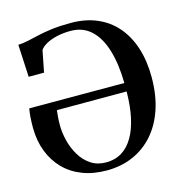

<svg xmlns="http://www.w3.org/2000/svg" viewBox="-111 -853 913 964"><g transform="rotate(-15 345.0 -371.0)"><path d="M327 11Q256.5 11 200.5 -10.8Q144.5 -32.5 105.2 -72.8Q66 -113 44.8 -168.2Q23.5 -223.5 23 -291Q23 -320.5 24.8 -347Q26.5 -373.5 30.5 -391L524.5 -390.5Q523 -489.5 501.2 -561.8Q479.5 -634 437 -673.5Q394.5 -713 331.5 -713Q291 -713 258.2 -705.2Q225.5 -697.5 203 -684.8Q180.5 -672 170.5 -657L148.5 -545H68.5L60 -713.5Q85 -714.5 111.5 -720.2Q138 -726 170.2 -733.5Q202.5 -741 244.2 -746.2Q286 -751.5 342 -751.5Q418 -751.5 477.8 -726Q537.5 -700.5 579 -652.5Q620.5 -604.5 642.5 -536.5Q664.5 -468.5 664.5 -383.5Q664.5 -291 640 -218Q615.5 -145 570.5 -94Q525.5 -43 463.8 -16Q402 11 327 11ZM334.5 -29Q380.5 -29 415.8 -50.8Q451 -72.5 475 -113.8Q499 -155 511.5 -213.8Q524 -272.5 524.5 -346.5H162Q160.5 -333 158.8 -313.5Q157 -294 157 -270.5Q157 -230.5 167.5 -188.2Q178 -146 199.8 -109.8Q221.5 -73.5 255 -51.2Q288.5 -29 334.5 -29Z"/></g></svg>

Font: Merriweather 96pt SemiBold
Style: Regular
Weight: 600
Version: Version 2.100